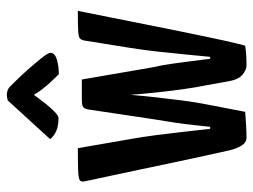

<svg xmlns="http://www.w3.org/2000/svg" viewBox="-112 -642 759 576"><g transform="rotate(-90 268.0 -353.5)"><path d="M360 6Q347 6 332.5 -6Q318 -18 313 -46L301 -113Q294 -147 288.5 -187Q283 -227 279 -265.5Q275 -304 272.5 -336Q270 -368 268.5 -387Q267 -406 267 -406L254 -456Q253 -464 258.5 -476Q264 -488 273 -488H318L355 -273Q361 -249 365 -219.5Q369 -190 372.5 -163.5Q376 -137 378 -120Q380 -103 380 -103H386Q389 -134 393 -176Q397 -218 402 -262.5Q407 -307 413 -344L435 -481Q437 -490 441.5 -494Q446 -498 464.5 -499Q483 -500 524 -500Q524 -500 518.5 -473Q513 -446 504 -401Q495 -356 484.5 -302.5Q474 -249 463 -195.5Q452 -142 442.5 -97Q433 -52 426.5 -25Q420 2 419 2Q419 2 404.5 4Q390 6 360 6ZM144 6Q129 6 120 -8.5Q111 -23 106 -43Q99 -74 89.5 -117.5Q80 -161 69.5 -210.5Q59 -260 49 -308Q39 -356 30.5 -395Q22 -434 17 -458Q12 -482 12 -482Q11 -491 16.5 -494.5Q22 -498 43.5 -499Q65 -500 112 -500L139 -344Q146 -305 151.5 -262.5Q157 -220 161 -183.5Q165 -147 167.5 -125Q170 -103 170 -103H176Q178 -120 181 -149Q184 -178 189 -211.5Q194 -245 199 -274L228 -468Q230 -480 235.5 -484Q241 -488 258 -488H282Q294 -488 292 -482Q290 -476 285 -468.5Q280 -461 279 -456L277 -408Q277 -408 275.5 -388.5Q274 -369 271.5 -337Q269 -305 264.5 -265.5Q260 -226 255 -186.5Q250 -147 243 -112L221 2Q221 2 208 3Q195 4 177 5Q159 6 144 6ZM334 -557Q334 -557 326.5 -564.5Q319 -572 308.5 -583.5Q298 -595 288 -608Q278 -621 272 -632Q272 -632 264 -621Q256 -610 244 -595Q232 -580 220.5 -569Q209 -558 202 -558Q179 -558 164 -564.5Q149 -571 139 -583L255 -710Q263 -713 273 -713Q280 -713 287 -710Q294 -707 300 -700Q300 -700 315 -685Q330 -670 349 -648.5Q368 -627 383 -608Q398 -589 398 -582Q398 -569 378 -563Q358 -557 334 -557Z"/></g></svg>

Font: Yanone Kaffeesatz ExtraLight Medium
Style: Regular
Weight: 500
Version: Version 2.003